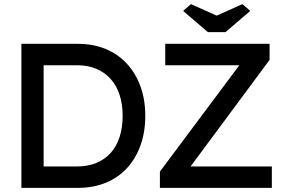

<svg xmlns="http://www.w3.org/2000/svg" viewBox="-20 -913 1402 933"><path d="M84 0V-700H358Q433 -700 493.5 -675Q554 -650 597 -603Q640 -556 663 -492Q686 -428 686 -350Q686 -272 663 -207.5Q640 -143 597.5 -96.5Q555 -50 494 -25Q433 0 358 0ZM192 -93 189 -104H353Q406 -104 447.5 -121Q489 -138 517.5 -169.5Q546 -201 561 -247Q576 -293 576 -350Q576 -407 561 -452.5Q546 -498 517 -530Q488 -562 447 -579Q406 -596 353 -596H186L192 -605ZM757 0V-79L1143 -596H783V-700H1290V-622L906 -104H1301V0ZM990 -757 870 -860 908 -893 1033 -837 1158 -893 1196 -860 1076 -757Z"/></svg>

Font: Our Lexend
Style: Regular
Weight: 400
Designer: Bonnie Shaver-Troup, Thomas Jockin
Foundry: Lexend
Version: Version 1.007